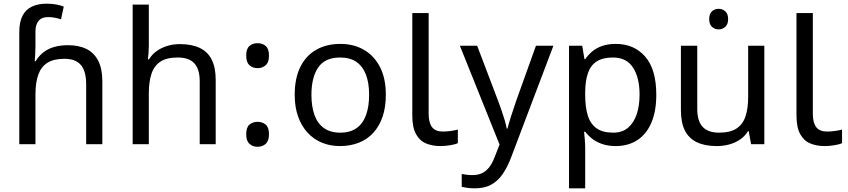

<svg xmlns="http://www.w3.org/2000/svg" viewBox="-20 -785 4613 1045"><path d="M85 -611Q85 -665 102.5 -699Q120 -733 153.5 -749Q187 -765 233 -765Q262 -765 286.5 -760.5Q311 -756 327 -749L312 -680Q296 -685 278.5 -688.5Q261 -692 241 -692Q207 -692 190 -671.5Q173 -651 173 -613V-535Q173 -513 171.5 -488Q170 -463 169 -452H174Q193 -483 218.5 -502Q244 -521 277 -530Q310 -539 350 -539Q410 -539 451.5 -518Q493 -497 515 -453.5Q537 -410 537 -343V0H449V-326Q449 -398 420 -431.5Q391 -465 331 -465Q273 -465 238.5 -443.5Q204 -422 188.5 -379Q173 -336 173 -271V0H85Z M790 -537Q790 -518 788.5 -498Q787 -478 785 -462H791Q808 -490 834 -508Q860 -526 892 -535.5Q924 -545 958 -545Q1023 -545 1066.5 -524.5Q1110 -504 1132 -461Q1154 -418 1154 -349V0H1067V-343Q1067 -408 1038 -440Q1009 -472 947 -472Q887 -472 853 -449.5Q819 -427 804.5 -383.5Q790 -340 790 -277V0H702V-760H790Z M1382 -414Q1356 -414 1338 -430Q1320 -446 1320 -482Q1320 -520 1338 -535Q1356 -550 1382 -550Q1408 -550 1426 -535Q1444 -520 1444 -482Q1444 -446 1426 -430Q1408 -414 1382 -414ZM1382 14Q1356 14 1338 -2Q1320 -18 1320 -54Q1320 -92 1338 -107Q1356 -122 1382 -122Q1408 -122 1426 -107Q1444 -92 1444 -54Q1444 -18 1426 -2Q1408 14 1382 14Z M2080 -269Q2080 -202 2062.5 -150.5Q2045 -99 2012.5 -63Q1980 -27 1933.5 -8.5Q1887 10 1830 10Q1777 10 1732 -8.5Q1687 -27 1654 -63Q1621 -99 1602.5 -150.5Q1584 -202 1584 -269Q1584 -358 1614 -419.5Q1644 -481 1700 -513.5Q1756 -546 1833 -546Q1906 -546 1961.5 -513.5Q2017 -481 2048.5 -419.5Q2080 -358 2080 -269ZM1675 -269Q1675 -206 1691.5 -159.5Q1708 -113 1743 -88Q1778 -63 1832 -63Q1886 -63 1921 -88Q1956 -113 1972.5 -159.5Q1989 -206 1989 -269Q1989 -333 1972 -378Q1955 -423 1920.5 -447.5Q1886 -472 1831 -472Q1749 -472 1712 -418Q1675 -364 1675 -269Z M2377 10Q2333 10 2298.5 -4.5Q2264 -19 2244 -55.5Q2224 -92 2224 -157V-714H2313V-165Q2313 -117 2331.5 -93Q2350 -69 2390 -69Q2412 -69 2435.5 -72.5Q2459 -76 2472 -80V-6Q2458 1 2430.5 5.5Q2403 10 2377 10Z M2483 -536H2577L2693 -231Q2703 -204 2711.5 -179Q2720 -154 2727 -130.5Q2734 -107 2738 -85H2742Q2748 -110 2761 -150.5Q2774 -191 2788 -232L2897 -536H2992L2761 74Q2742 124 2716.5 161.5Q2691 199 2654.5 219.5Q2618 240 2566 240Q2542 240 2524 237.5Q2506 235 2493 232V162Q2504 164 2519.5 166Q2535 168 2552 168Q2583 168 2605.5 156.5Q2628 145 2644 123.5Q2660 102 2671 73L2699 2Z M3332 -546Q3431 -546 3491.5 -477Q3552 -408 3552 -269Q3552 -178 3524.5 -115.5Q3497 -53 3447.5 -21.5Q3398 10 3331 10Q3290 10 3258 -1Q3226 -12 3203.5 -29.5Q3181 -47 3165 -68H3159Q3161 -51 3163 -25Q3165 1 3165 20V240H3077V-536H3149L3161 -463H3165Q3181 -486 3203.5 -505Q3226 -524 3257.5 -535Q3289 -546 3332 -546ZM3316 -472Q3262 -472 3229 -451.5Q3196 -431 3181 -390Q3166 -349 3165 -286V-269Q3165 -203 3179 -157Q3193 -111 3226.5 -87Q3260 -63 3318 -63Q3367 -63 3398.5 -90Q3430 -117 3445.5 -163.5Q3461 -210 3461 -270Q3461 -362 3425.5 -417Q3390 -472 3316 -472Z M3892 -737Q3912 -737 3927.5 -723.5Q3943 -710 3943 -681Q3943 -653 3927.5 -639Q3912 -625 3892 -625Q3870 -625 3855 -639Q3840 -653 3840 -681Q3840 -710 3855 -723.5Q3870 -737 3892 -737ZM4140 -536V0H4068L4055 -71H4051Q4034 -43 4007 -25Q3980 -7 3948 1.5Q3916 10 3881 10Q3817 10 3773.5 -10.5Q3730 -31 3708 -74Q3686 -117 3686 -185V-536H3775V-191Q3775 -127 3804 -95Q3833 -63 3894 -63Q3954 -63 3988.5 -85.5Q4023 -108 4037.5 -151.5Q4052 -195 4052 -257V-536Z M4468 10Q4424 10 4389.5 -4.5Q4355 -19 4335 -55.5Q4315 -92 4315 -157V-714H4404V-165Q4404 -117 4422.5 -93Q4441 -69 4481 -69Q4503 -69 4526.5 -72.5Q4550 -76 4563 -80V-6Q4549 1 4521.5 5.5Q4494 10 4468 10Z"/></svg>

Font: hexukannada05
Style: Book
Weight: 400
Designer: Jelle Bosma - Monotype Design Team
Foundry: Monotype Imaging Inc.
Version: Version 2.003